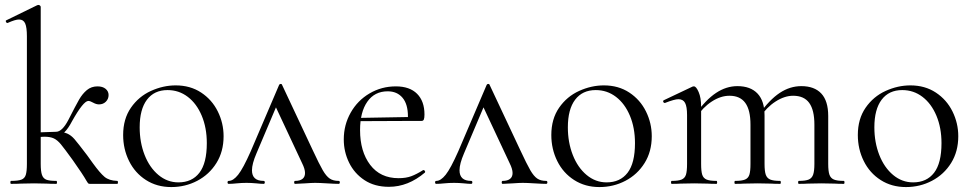

<svg xmlns="http://www.w3.org/2000/svg" viewBox="-20 -745 3939 778"><path d="M25 -12Q53 -12 66.5 -17Q80 -22 84.5 -36.5Q89 -51 89 -81V-598Q89 -634 82 -650Q75 -666 57 -666Q42 -666 11 -652H9Q6 -652 4 -657Q2 -662 6 -663L131 -724L136 -725Q139 -725 142 -722.5Q145 -720 145 -717V-81Q145 -51 150 -36.5Q155 -22 167.5 -17Q180 -12 208 -12Q211 -12 211 -6Q211 0 208 0Q183 0 169 -1L118 -2L65 -1Q51 0 25 0Q22 0 22 -6Q22 -12 25 -12ZM330 -13Q316 -38 275 -96Q241 -143 227 -160Q213 -177 198.5 -184Q184 -191 160 -191Q152 -191 118 -189L117 -207L148 -209Q196 -211 207 -211Q236 -211 252 -204Q268 -197 281.5 -181.5Q295 -166 333 -116Q337 -111 356 -84Q385 -44 403.5 -28.5Q422 -13 455 -12Q458 -12 458 -6Q458 0 455 0H345Q340 0 338 -1.5Q336 -3 330 -13ZM257 -259Q287 -318 300.5 -341.5Q314 -365 332 -380Q350 -395 375 -395Q396 -395 408 -385Q420 -375 420 -360Q420 -344 409 -333Q398 -322 381 -322Q370 -322 357.5 -329Q345 -336 338 -336Q318 -336 272 -254Q257 -225 241.5 -209.5Q226 -194 207 -194V-211Q232 -211 257 -259Z M479 -198Q479 -263 510.5 -308.5Q542 -354 591.5 -376.5Q641 -399 692 -399Q751 -399 795 -370Q839 -341 862.5 -293.5Q886 -246 886 -193Q886 -131 857 -84.5Q828 -38 779.5 -12.5Q731 13 674 13Q616 13 571.5 -15.5Q527 -44 503 -92.5Q479 -141 479 -198ZM818 -165Q818 -227 797.5 -276Q777 -325 741 -352.5Q705 -380 659 -380Q605 -380 575.5 -341Q546 -302 546 -229Q546 -168 566 -117Q586 -66 622 -36Q658 -6 703 -6Q758 -6 788 -45Q818 -84 818 -165Z M907 -12Q925 -12 945 -37Q965 -62 996 -132L1111 -401Q1113 -405 1117.5 -405Q1122 -405 1123 -401L1247 -137Q1274 -79 1288 -55Q1302 -31 1316 -21.5Q1330 -12 1352 -12Q1357 -12 1357 -6Q1357 0 1352 0Q1337 0 1305 -2Q1273 -4 1257 -4Q1244 -4 1216 -2Q1188 0 1176 0Q1172 0 1172 -6Q1172 -12 1176 -12Q1195 -12 1205.5 -20Q1216 -28 1216 -44Q1216 -60 1204 -84L1093 -321L1116 -352L1019 -123Q1001 -81 1001 -55Q1001 -12 1048 -12Q1053 -12 1053 -6Q1053 0 1048 0Q1037 0 1019 -2Q997 -4 979 -4Q959 -4 939 -2Q921 0 907 0Q902 0 902 -6Q902 -12 907 -12Z M1373 -180Q1373 -239 1401 -288.5Q1429 -338 1477.5 -366.5Q1526 -395 1584 -395Q1640 -395 1670 -365Q1700 -335 1700 -281Q1700 -267 1697.5 -261Q1695 -255 1688 -255H1632L1633 -273Q1633 -323 1611 -349Q1589 -375 1551 -375Q1498 -375 1468.5 -333Q1439 -291 1439 -218Q1439 -131 1480 -77Q1521 -23 1595 -23Q1625 -23 1646.5 -31Q1668 -39 1695 -56H1696Q1699 -56 1701.5 -52.5Q1704 -49 1702 -46Q1634 12 1556 12Q1498 12 1457 -15Q1416 -42 1394.5 -86Q1373 -130 1373 -180ZM1420 -267 1647 -271V-255L1421 -254Z M1748 -12Q1766 -12 1786 -37Q1806 -62 1837 -132L1952 -401Q1954 -405 1958.5 -405Q1963 -405 1964 -401L2088 -137Q2115 -79 2129 -55Q2143 -31 2157 -21.5Q2171 -12 2193 -12Q2198 -12 2198 -6Q2198 0 2193 0Q2178 0 2146 -2Q2114 -4 2098 -4Q2085 -4 2057 -2Q2029 0 2017 0Q2013 0 2013 -6Q2013 -12 2017 -12Q2036 -12 2046.5 -20Q2057 -28 2057 -44Q2057 -60 2045 -84L1934 -321L1957 -352L1860 -123Q1842 -81 1842 -55Q1842 -12 1889 -12Q1894 -12 1894 -6Q1894 0 1889 0Q1878 0 1860 -2Q1838 -4 1820 -4Q1800 -4 1780 -2Q1762 0 1748 0Q1743 0 1743 -6Q1743 -12 1748 -12Z M2214 -198Q2214 -263 2245.5 -308.5Q2277 -354 2326.5 -376.5Q2376 -399 2427 -399Q2486 -399 2530 -370Q2574 -341 2597.5 -293.5Q2621 -246 2621 -193Q2621 -131 2592 -84.5Q2563 -38 2514.5 -12.5Q2466 13 2409 13Q2351 13 2306.5 -15.5Q2262 -44 2238 -92.5Q2214 -141 2214 -198ZM2553 -165Q2553 -227 2532.5 -276Q2512 -325 2476 -352.5Q2440 -380 2394 -380Q2340 -380 2310.5 -341Q2281 -302 2281 -229Q2281 -168 2301 -117Q2321 -66 2357 -36Q2393 -6 2438 -6Q2493 -6 2523 -45Q2553 -84 2553 -165Z M3217 -12Q3244 -12 3257 -17.5Q3270 -23 3275 -37.5Q3280 -52 3280 -81V-240Q3280 -299 3259 -328Q3238 -357 3194 -357Q3159 -357 3122.5 -333.5Q3086 -310 3060 -270L3056 -282Q3098 -341 3139.5 -368.5Q3181 -396 3227 -396Q3280 -396 3308 -366Q3336 -336 3336 -275V-81Q3336 -51 3341 -37Q3346 -23 3359 -17.5Q3372 -12 3399 -12Q3402 -12 3402 -6Q3402 0 3399 0Q3376 0 3362 -1L3308 -2L3254 -1Q3240 0 3217 0Q3214 0 3214 -6Q3214 -12 3217 -12ZM2959 -12Q2986 -12 2999 -17.5Q3012 -23 3016.5 -37Q3021 -51 3021 -81V-240Q3021 -299 3000 -328Q2979 -357 2936 -357Q2900 -357 2864 -333.5Q2828 -310 2802 -270L2798 -282Q2840 -341 2881.5 -368.5Q2923 -396 2968 -396Q3021 -396 3049.5 -366Q3078 -336 3078 -277V-81Q3078 -51 3083 -37Q3088 -23 3101 -17.5Q3114 -12 3141 -12Q3144 -12 3144 -6Q3144 0 3141 0Q3118 0 3104 -1L3050 -2L2995 -1Q2982 0 2959 0Q2956 0 2956 -6Q2956 -12 2959 -12ZM2702 -12Q2729 -12 2742 -17.5Q2755 -23 2759.5 -37Q2764 -51 2764 -81V-279Q2764 -313 2756 -328Q2748 -343 2729 -343Q2713 -343 2675 -328H2673Q2669 -328 2667.5 -332.5Q2666 -337 2670 -339L2786 -394Q2788 -395 2792 -395Q2801 -395 2811 -372Q2821 -349 2821 -313V-81Q2821 -51 2825.5 -37Q2830 -23 2843 -17.5Q2856 -12 2883 -12Q2886 -12 2886 -6Q2886 0 2883 0Q2860 0 2847 -1L2793 -2L2738 -1Q2725 0 2702 0Q2699 0 2699 -6Q2699 -12 2702 -12Z M3456 -198Q3456 -263 3487.5 -308.5Q3519 -354 3568.5 -376.5Q3618 -399 3669 -399Q3728 -399 3772 -370Q3816 -341 3839.5 -293.5Q3863 -246 3863 -193Q3863 -131 3834 -84.5Q3805 -38 3756.5 -12.5Q3708 13 3651 13Q3593 13 3548.5 -15.5Q3504 -44 3480 -92.5Q3456 -141 3456 -198ZM3795 -165Q3795 -227 3774.5 -276Q3754 -325 3718 -352.5Q3682 -380 3636 -380Q3582 -380 3552.5 -341Q3523 -302 3523 -229Q3523 -168 3543 -117Q3563 -66 3599 -36Q3635 -6 3680 -6Q3735 -6 3765 -45Q3795 -84 3795 -165Z"/></svg>

Font: Cormorant Infant
Style: Regular
Weight: 400
Designer: Christian Thalmann (Catharsis Fonts)
Foundry: Catharsis Fonts
Version: Version 4.000